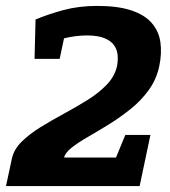

<svg xmlns="http://www.w3.org/2000/svg" viewBox="-45 -630 575 650"><path d="M-24.7 0 -5 -92Q1.7 -124 28.2 -150.2Q54.7 -176.3 92.5 -199.7Q130.3 -223 172 -245.5Q213.7 -268 251.8 -291.8Q290 -315.7 316.8 -343.8Q343.7 -372 351.3 -406.7Q354.7 -424.7 353.3 -442.7Q352 -460.7 341.8 -475.8Q331.7 -491 309.3 -500.5Q287 -510 249 -510L284 -610Q354 -610 399.5 -594.8Q445 -579.7 468.8 -552Q492.7 -524.3 498 -487.3Q503.3 -450.3 494.3 -406.7Q485 -361.7 458.8 -325.5Q432.7 -289.3 397 -260.8Q361.3 -232.3 324.2 -209.3Q287 -186.3 253.5 -167Q220 -147.7 198 -130.5Q176 -113.3 172 -96.7H448L427.7 0ZM84.7 -472 75.3 -564Q116.3 -581.3 169 -595.7Q221.7 -610 284 -610L249 -510Q211.7 -510 171.8 -500.2Q132 -490.3 84.7 -472ZM464.3 -173.3 427.7 0H307.7L379.3 -173.3ZM157 -430.7H72L75.3 -564H185.3Z"/></svg>

Font: Epunda Slab Light
Style: Italic
Weight: 300
Italic angle: -12°
Designer: Simon Atzbach
Foundry: typofactur
Version: Version 1.102